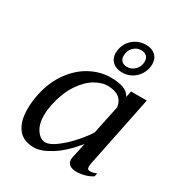

<svg xmlns="http://www.w3.org/2000/svg" viewBox="-170 -823 887 949"><g transform="rotate(30 273.5 -348.5)"><path d="M278 -597Q278 -604 280 -618Q288 -658 318.5 -682.5Q349 -707 389 -707Q423 -707 443 -688.5Q463 -670 463 -638Q463 -632 461 -618Q452 -578 422.5 -553.5Q393 -529 353 -529Q319 -529 298.5 -547.5Q278 -566 278 -597ZM424 -632Q424 -651 412.5 -661.5Q401 -672 382 -672Q356 -672 337.5 -653Q319 -634 319 -604Q319 -586 330 -575.5Q341 -565 360 -565Q386 -565 405 -584Q424 -603 424 -632ZM39 -139Q39 -181 48 -224Q65 -306 107.5 -364Q150 -422 205.5 -451Q261 -480 318 -480Q360 -480 389 -470.5Q418 -461 432 -435L439 -470H529L445 -58Q444 -53 444 -45Q444 -35 448 -31Q452 -27 461 -27Q475 -27 497 -35L493 -17Q476 -5 451 2Q426 9 403 9Q379 9 364.5 -1Q350 -11 350 -32Q350 -38 351 -42L370 -130Q312 -59 256.5 -24.5Q201 10 162 10Q98 10 68.5 -30.5Q39 -71 39 -139ZM385 -206 419 -368Q409 -437 324 -437Q294 -437 255.5 -415.5Q217 -394 182.5 -343Q148 -292 131 -211Q125 -180 125 -155Q125 -102 147 -71Q169 -40 197 -40Q223 -40 261 -69Q299 -98 334 -138Q369 -178 385 -206Z"/></g></svg>

Font: Taviraj
Style: Italic
Weight: 400
Italic angle: -12°
Designer: Katatrad Team
Foundry: CadsonDemak
Version: Version 1.001